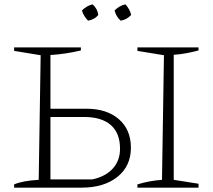

<svg xmlns="http://www.w3.org/2000/svg" viewBox="-20 -863 980 883"><path d="M45 0V-15Q85 -32 158 -36L167 -609L45 -629V-645H352V-631Q280 -614 212 -610V-363H377Q471 -363 526.5 -315Q582 -267 582 -184Q582 -99 520 -49.5Q458 0 355 0ZM612 0V-15Q641 -24 669.5 -29Q698 -34 725 -36L734 -609L612 -629V-645H893V-631Q867 -624 838.5 -618.5Q810 -613 779 -611V-36L893 -18V0ZM212 -38H405Q465 -51 498.5 -87.5Q532 -124 532 -179Q532 -251 489.5 -288Q447 -325 367 -325H212ZM406 -843Q429 -822 432 -794Q424 -784 411.5 -777Q399 -770 385 -768Q376 -777 368 -789.5Q360 -802 357 -815Q367 -825 379.5 -832.5Q392 -840 406 -843ZM557 -843Q566 -833 573.5 -820Q581 -807 583 -794Q574 -784 561.5 -777Q549 -770 535 -768Q514 -786 507 -815Q517 -825 529.5 -832.5Q542 -840 557 -843Z"/></svg>

Font: Piazzolla SC ExtraLight
Style: Regular
Weight: 200
Designer: Juan Pablo del Peral
Foundry: Huerta Tipografica
Version: Version 1.330